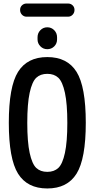

<svg xmlns="http://www.w3.org/2000/svg" viewBox="-20 -1066 540 1096"><path d="M368.2 -970.7H131.8Q116.2 -970.7 105.5 -981.9Q94.7 -993.2 94.7 -1009.3Q94.7 -1025.4 105.5 -1035.6Q116.2 -1045.9 131.8 -1045.9H368.2Q383.8 -1045.9 394.5 -1035.6Q405.3 -1025.4 405.3 -1009.3Q405.3 -993.2 394.5 -981.9Q383.8 -970.7 368.2 -970.7ZM194.3 -853.5Q194.3 -877 210.4 -893.6Q226.6 -910.2 250 -910.2Q273.4 -910.2 289.6 -893.6Q305.7 -877 305.7 -853.5V-840.8Q305.7 -817.4 289.6 -801.3Q273.4 -785.2 250 -785.2Q226.6 -785.2 210.4 -801.8Q194.3 -818.4 194.3 -840.8ZM313 -622.1Q289.1 -644.5 250 -644.5Q210.9 -644.5 187 -622.1Q163.1 -599.6 149.4 -536.6Q135.7 -473.6 135.7 -364.7Q135.7 -255.9 149.4 -192.9Q163.1 -129.9 187 -107.4Q210.9 -85 250 -85Q289.1 -85 313 -107.4Q336.9 -129.9 350.6 -192.9Q364.3 -255.9 364.3 -364.7Q364.3 -473.6 350.6 -536.6Q336.9 -599.6 313 -622.1ZM417 -74.7Q364.3 9.8 250 9.8Q135.7 9.8 83 -74.7Q30.3 -159.2 30.3 -365.2Q30.3 -571.3 83 -655.8Q135.7 -740.2 250 -740.2Q364.3 -740.2 417 -655.8Q469.7 -571.3 469.7 -365.2Q469.7 -159.2 417 -74.7Z"/></svg>

Font: Rounded-X Mgen+ 1m medium
Style: Regular
Weight: 500
Designer: [Source Han Sans]
Ryoko NISHIZUKA  (kana & ideographs); Paul D. Hunt (Latin, Greek & Cyrillic); Wenlong ZHANG  (bopomofo
Version: Version 1.059.20150602